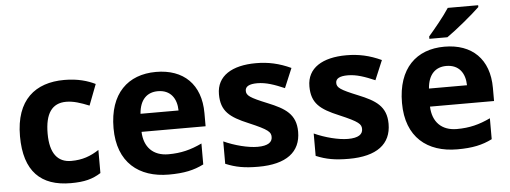

<svg xmlns="http://www.w3.org/2000/svg" viewBox="-50 -903 2791 1051"><g transform="rotate(-5 1345.0 -378.0)"><path d="M300 10C376 10 420 -2 466 -31V-158C420 -128 375 -111 313 -111C239 -111 197 -162 197 -271C197 -381 235 -436 313 -436C353 -436 392 -423 439 -404L483 -519C442 -539 388 -556 313 -556C154 -556 45 -470 45 -270C45 -76 137 10 300 10Z M817 -556C663 -556 559 -460 559 -269C559 -80 675 10 839 10C923 10 977 -2 1031 -29V-144C970 -115 916 -101 846 -101C762 -101 713 -152 710 -236H1062V-308C1062 -467 968 -556 817 -556ZM818 -450C888 -450 921 -401 922 -335H713C719 -414 760 -450 818 -450Z M1564 -162C1564 -259 1505 -294 1412 -332C1316 -371 1298 -384 1298 -410C1298 -434 1320 -446 1364 -446C1413 -446 1459 -429 1513 -406L1558 -513C1493 -543 1434 -556 1366 -556C1235 -556 1150 -505 1150 -404C1150 -311 1196 -275 1299 -232C1405 -187 1417 -173 1417 -146C1417 -118 1394 -99 1336 -99C1284 -99 1210 -118 1151 -145V-22C1206 1 1255 10 1331 10C1485 10 1564 -51 1564 -162Z M2061 -162C2061 -259 2002 -294 1909 -332C1813 -371 1795 -384 1795 -410C1795 -434 1817 -446 1861 -446C1910 -446 1956 -429 2010 -406L2055 -513C1990 -543 1931 -556 1863 -556C1732 -556 1647 -505 1647 -404C1647 -311 1693 -275 1796 -232C1902 -187 1914 -173 1914 -146C1914 -118 1891 -99 1833 -99C1781 -99 1707 -118 1648 -145V-22C1703 1 1752 10 1828 10C1982 10 2061 -51 2061 -162Z M2606 -756V-766H2439C2410 -721 2356 -656 2324 -619V-606H2423C2474 -641 2568 -719 2606 -756ZM2402 -556C2248 -556 2144 -460 2144 -269C2144 -80 2260 10 2424 10C2508 10 2562 -2 2616 -29V-144C2555 -115 2501 -101 2431 -101C2347 -101 2298 -152 2295 -236H2647V-308C2647 -467 2553 -556 2402 -556ZM2403 -450C2473 -450 2506 -401 2507 -335H2298C2304 -414 2345 -450 2403 -450Z"/></g></svg>

Font: Noto Sans Adlam
Style: Bold
Weight: 700
Designer: Mark Jamra, Neil Patel
Foundry: JamraPatel LLC
Version: Version 3.001